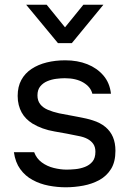

<svg xmlns="http://www.w3.org/2000/svg" viewBox="-20 -789 549 815"><path d="M259 6Q223 6 186.5 -1Q150 -8 118.5 -25Q87 -42 66 -71Q45 -100 39 -143H125Q135 -116 157.5 -99.5Q180 -83 208.5 -76Q237 -69 263 -69Q279 -69 300 -71Q321 -73 340.5 -80.5Q360 -88 372.5 -103Q385 -118 385 -145Q385 -165 376 -178Q367 -191 351 -199.5Q335 -208 312 -212Q265 -222 211.5 -231Q158 -240 117 -265Q103 -274 91.5 -285.5Q80 -297 72 -311.5Q64 -326 59.5 -343.5Q55 -361 55 -382Q55 -421 70.5 -449.5Q86 -478 114 -496.5Q142 -515 178.5 -524Q215 -533 257 -533Q309 -533 350.5 -516.5Q392 -500 419 -468.5Q446 -437 451 -391H372Q365 -420 334 -438.5Q303 -457 255 -457Q239 -457 219 -454.5Q199 -452 181 -444.5Q163 -437 151 -422.5Q139 -408 139 -384Q139 -362 150.5 -347Q162 -332 183 -323Q204 -314 231 -308Q266 -301 308 -293.5Q350 -286 374 -278Q406 -268 427.5 -250Q449 -232 459.5 -207Q470 -182 470 -149Q470 -102 451.5 -72Q433 -42 402 -25Q371 -8 333.5 -1Q296 6 259 6ZM226 -606 91 -769H178L256 -673L334 -769H419L285 -606Z"/></svg>

Font: Onest
Style: Regular
Weight: 400
Designer: Dmitri Voloshin, Andrey Kudryavtsev
Foundry: Dmitri Voloshin, Andrey Kudryavtsev
Version: Version 1.000;gftools[0.9.33]